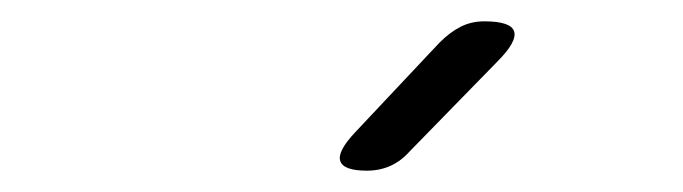

<svg xmlns="http://www.w3.org/2000/svg" viewBox="-20 -805 640 180"><path d="M324 -645Q302 -645 299 -654Q296 -663 313 -681L392 -765Q402 -775 412 -780Q422 -785 434 -785Q459 -785 462 -775.5Q465 -766 446 -747L364 -663Q356 -654 346 -649.5Q336 -645 324 -645Z"/></svg>

Font: Maple Mono NL ExtraLight
Style: Italic
Weight: 275
Italic angle: -10°
Monospace: yes
Designer: subframe7536
Version: Version 7.000